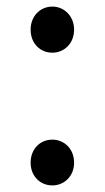

<svg xmlns="http://www.w3.org/2000/svg" viewBox="-20 -550 318 583"><path d="M139 -390C175 -390 205 -418 205 -460C205 -501 175 -530 139 -530C102 -530 73 -501 73 -460C73 -418 102 -390 139 -390ZM139 13C175 13 205 -15 205 -56C205 -98 175 -126 139 -126C102 -126 73 -98 73 -56C73 -15 102 13 139 13Z"/></svg>

Font: Noto Sans HK
Style: Regular
Weight: 400
Designer: Ryoko NISHIZUKA 西塚涼子 (kana, bopomofo & ideographs); Paul D. Hunt (Latin, Greek & Cyrillic); Sandoll Communications 산돌커뮤니
Foundry: Adobe
Version: Version 2.004;hotconv 1.0.118;makeotfexe 2.5.65603